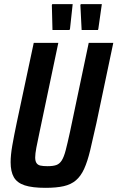

<svg xmlns="http://www.w3.org/2000/svg" viewBox="-20 -894 564 922"><path d="M198 8Q135 8 98.5 -4Q62 -16 46.5 -43Q31 -70 31 -115Q31 -149 39 -195Q47 -241 60 -303L142 -688H260L170 -260Q160 -214 154.5 -184.5Q149 -155 149 -138Q149 -121 155 -111.5Q161 -102 173.5 -99Q186 -96 208 -96Q235 -96 250.5 -101.5Q266 -107 276.5 -123.5Q287 -140 295.5 -172.5Q304 -205 316 -260L406 -688H524L443 -303Q426 -226 413 -172Q400 -118 384 -83Q368 -48 344.5 -28Q321 -8 286 0Q251 8 198 8ZM313 -750H232L229 -870L231 -874H329L316 -754ZM450 -750H372L366 -870L368 -874H469L452 -754Z"/></svg>

Font: Saira Condensed SemiBold
Style: Italic
Weight: 600
Width: 3
Italic angle: -12°
Designer: Hector Gatti with collaboration of the Omnibus-Type team
Foundry: Omnibus-Type
Version: Version 1.101